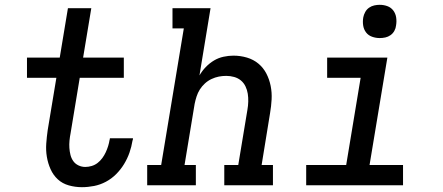

<svg xmlns="http://www.w3.org/2000/svg" viewBox="-20 -769 1840 797"><path d="M320 8Q292 8 265.5 0.5Q239 -7 220 -24.5Q201 -42 190 -66.5Q179 -91 174.5 -118Q170 -145 172 -173Q174 -201 178 -229L214 -446H92V-530H228L262 -735H359L325 -530H494V-446H311L273 -216Q270 -201 268.5 -185.5Q267 -170 268 -155Q269 -140 272.5 -126Q276 -112 284 -100.5Q292 -89 305.5 -82.5Q319 -76 334 -76Q347 -76 360.5 -80Q374 -84 385 -92.5Q396 -101 404.5 -112.5Q413 -124 419 -137Q425 -150 429 -163Q433 -176 435 -189Q436 -190 436 -191.5Q436 -193 436 -195H532Q532 -192 531.5 -189.5Q531 -187 530 -185Q526 -160 517.5 -135.5Q509 -111 495 -88Q481 -65 462 -46Q443 -27 419.5 -14.5Q396 -2 370.5 3Q345 8 320 8Z M591 0V-84H649L743 -651H696V-735H854L808 -456Q819 -475 834.5 -491Q850 -507 868.5 -518Q887 -529 908 -533.5Q929 -538 949 -538Q978 -538 1005 -530Q1032 -522 1052.5 -505Q1073 -488 1085.5 -464Q1098 -440 1103.5 -412.5Q1109 -385 1107.5 -356.5Q1106 -328 1101 -299L1066 -84H1113V0H911V-84H969L1007 -313Q1010 -330 1010.5 -347Q1011 -364 1008.5 -380Q1006 -396 999 -410.5Q992 -425 980 -435Q968 -445 952 -449.5Q936 -454 919 -454Q903 -454 888 -451Q873 -448 858 -441Q843 -434 830.5 -422.5Q818 -411 809.5 -397.5Q801 -384 796 -368.5Q791 -353 788 -338L746 -84H793V0Z M1251 0V-84H1417L1477 -446H1338V-530H1588L1514 -84H1653V0ZM1556 -611Q1540 -611 1524.5 -616.5Q1509 -622 1499.5 -634.5Q1490 -647 1487.5 -663.5Q1485 -680 1488 -697Q1490 -708 1496 -719Q1502 -730 1512 -737Q1522 -744 1533.5 -746.5Q1545 -749 1556 -749Q1573 -749 1588 -743.5Q1603 -738 1612.5 -725.5Q1622 -713 1624.5 -696.5Q1627 -680 1624 -663Q1623 -652 1617 -641Q1611 -630 1601 -623Q1591 -616 1579.5 -613.5Q1568 -611 1556 -611Z"/></svg>

Font: Iosevka Slab MdExObl
Style: Regular
Weight: 500
Width: 7
Italic angle: -9°
Monospace: yes
Designer: Belleve Invis
Foundry: Belleve Invis
Version: Version 11.1.1; ttfautohint (v1.8.3)